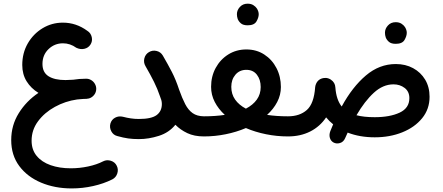

<svg xmlns="http://www.w3.org/2000/svg" viewBox="-20 -715 2427 1053"><path d="M41.5 53.2Q41.5 -27.8 82.8 -94.2Q124 -160.6 190.9 -205.6Q149.9 -230.5 126 -269Q102.1 -307.6 102.1 -358.4Q102.1 -424.3 132.3 -476.8Q162.6 -529.3 213.4 -560.1Q264.2 -590.8 324.7 -590.8Q397.9 -590.8 459 -545.9Q478 -534.2 483.2 -511.5Q488.3 -488.8 475.6 -469.7Q463.9 -452.1 442.4 -447.3Q420.9 -442.4 398.4 -453.1Q364.7 -477.5 325.2 -477.5Q279.3 -477.5 246.1 -445.6Q212.9 -413.6 212.9 -364.3Q212.9 -317.9 246.1 -296.9Q279.3 -275.9 339.4 -275.9Q357.4 -275.9 381.3 -277.8Q415 -283.2 448.7 -283.2H449.2Q465.8 -284.2 479.5 -276.1Q493.2 -268.1 500.5 -254.9Q507.8 -242.2 507.8 -228Q507.8 -209.5 496.8 -195.1Q485.8 -180.7 468.8 -175.3Q468.8 -175.3 468.8 -175.3Q467.8 -175.3 466.3 -174.8Q460.4 -173.3 454.1 -172.9Q446.3 -172.4 437.5 -172.4Q428.7 -172.4 413.1 -170.4Q407.7 -169.9 402.3 -169.4Q337.9 -160.2 281 -128.9Q224.1 -97.7 188.7 -50Q153.3 -2.4 153.3 56.6Q153.3 106.4 181.2 140.1Q209 173.8 257.6 190.9Q306.2 208 368.2 208Q416 208 463.1 198Q510.3 188 545.4 169.9Q565.4 159.7 587.9 166.7Q610.4 173.8 620.1 193.8Q630.4 213.9 623.3 236.1Q616.2 258.3 596.2 268.6Q548.8 292.5 490.7 305.4Q432.6 318.4 373.5 318.4Q280.8 318.4 205.3 286.6Q129.9 254.9 85.7 195.6Q41.5 136.2 41.5 53.2Z M585.4 -37.1Q591.8 -59.1 611.3 -69.6Q630.9 -80.1 653.8 -74.7Q676.8 -68.8 697.5 -65.7Q718.3 -62.5 741.7 -62.5Q810.1 -62.5 838.9 -83.7Q867.7 -105 867.7 -145Q867.7 -155.8 864.7 -166.5Q861.3 -175.8 857.4 -187Q843.8 -227.5 824.7 -265.9Q805.7 -304.2 777.8 -352.5Q766.1 -372.6 771.7 -395Q777.3 -417.5 796.9 -429.2Q816.4 -440.9 838.9 -435.5Q861.3 -430.2 873 -410.2Q900.9 -362.3 922.6 -320.3Q944.3 -278.3 962.4 -223.1Q979 -176.3 995.8 -143.8Q1012.7 -111.3 1036.6 -94.5Q1060.5 -77.6 1098.1 -77.1H1098.6Q1121.6 -77.1 1137.7 -61Q1153.8 -44.9 1153.8 -22Q1153.8 0.5 1137.7 16.8Q1121.6 33.2 1098.6 33.2H1098.1Q1045.4 33.2 1007.3 15.1Q969.2 -2.9 941.9 -30.8Q907.2 12.2 851.6 30Q795.9 47.9 741.7 47.9Q709 47.9 682.9 44.2Q656.7 40.5 623.5 31.2Q601.6 25.9 590.6 5.4Q579.6 -15.1 585.4 -37.1Z M1043.5 -22Q1043.5 -44.9 1059.8 -61Q1076.2 -77.1 1098.6 -77.1Q1161.1 -77.1 1212.9 -85Q1177.7 -117.2 1157.7 -156Q1137.7 -194.8 1137.7 -238.8Q1137.7 -295.9 1162.8 -342.3Q1188 -388.7 1231.9 -416.3Q1275.9 -443.8 1331.1 -443.8Q1386.7 -443.8 1429.4 -416Q1472.2 -388.2 1496.3 -341.6Q1520.5 -294.9 1520.5 -237.8Q1520.5 -194.3 1500.2 -155.5Q1480 -116.7 1444.8 -85Q1496.1 -77.1 1559.1 -77.1H1559.6Q1582.5 -77.1 1598.6 -61Q1614.7 -44.9 1614.7 -22Q1614.7 0.5 1598.6 16.8Q1582.5 33.2 1559.6 33.2H1559.1Q1498 33.2 1439 21.2Q1379.9 9.3 1328.6 -12.7Q1276.9 9.3 1218 21.2Q1159.2 33.2 1098.6 33.2Q1076.2 33.2 1059.8 16.8Q1043.5 0.5 1043.5 -22ZM1248.5 -238.8Q1248.5 -198.7 1269.5 -168.9Q1290.5 -139.2 1328.6 -119.1Q1367.2 -139.2 1388.4 -168.7Q1409.7 -198.2 1409.7 -237.8Q1409.7 -278.3 1388.9 -305.2Q1368.2 -332 1331.1 -332Q1293.9 -332 1271.2 -305.4Q1248.5 -278.8 1248.5 -238.8ZM1279.3 -637.2Q1279.3 -659.2 1295.7 -677Q1312 -694.8 1337.9 -694.8Q1356.4 -694.8 1369.1 -687Q1381.8 -679.2 1389.2 -668Q1398.9 -651.9 1398.9 -636.7Q1398.9 -618.7 1386.5 -597.4Q1374 -576.2 1338.4 -576.2Q1314 -576.2 1301.5 -586.7Q1289.1 -597.2 1283.7 -610.8Q1279.3 -623.5 1279.3 -637.2Z M1504.4 -22Q1504.4 -44.9 1520.8 -61Q1537.1 -77.1 1559.6 -77.1Q1623.5 -77.1 1662.8 -111.8Q1702.1 -146.5 1708.5 -237.3Q1709.5 -246.6 1713.4 -255.4Q1725.6 -282.7 1755.9 -287.1Q1762.2 -288.1 1768.6 -287.6Q1782.7 -286.1 1794.4 -278.3Q1817.9 -262.7 1819.3 -235.4Q1824.2 -168 1854 -130.9Q1912.6 -238.3 1986.6 -301Q2060.5 -363.8 2150.9 -363.8Q2204.1 -363.8 2245.8 -341.1Q2287.6 -318.4 2311.8 -278.1Q2335.9 -237.8 2335.9 -184.1Q2335.9 -116.7 2295.2 -66.7Q2254.4 -16.6 2186.3 10.7Q2118.2 38.1 2035.2 38.1Q1953.1 38.1 1886.7 12.2Q1879.9 26.9 1873 42.5Q1863.8 64 1844 69.6Q1824.2 75.2 1808.1 65.9Q1793.9 57.6 1789.1 40.8Q1784.2 23.9 1791.5 4.4Q1799.3 -15.1 1807.1 -33.2Q1785.6 -50.3 1768.6 -71.3Q1734.9 -21 1681.4 6.1Q1627.9 33.2 1559.6 33.2Q1537.1 33.2 1520.8 16.8Q1504.4 0.5 1504.4 -22ZM2138.2 -252.4Q2080.6 -252.4 2030.3 -206.3Q1980 -160.2 1935.1 -83Q1975.6 -72.3 2035.2 -72.3Q2118.2 -72.3 2171.6 -97.2Q2225.1 -122.1 2225.1 -176.8Q2225.1 -212.9 2199.2 -232.7Q2173.3 -252.4 2138.2 -252.4ZM2091.3 -535.6Q2091.3 -557.6 2107.7 -575.4Q2124 -593.3 2149.9 -593.3Q2168.5 -593.3 2181.2 -585.4Q2193.8 -577.6 2201.2 -566.4Q2210.9 -550.3 2210.9 -535.2Q2210.9 -517.1 2198.5 -495.8Q2186 -474.6 2150.4 -474.6Q2126 -474.6 2113.5 -485.1Q2101.1 -495.6 2095.7 -509.3Q2091.3 -522 2091.3 -535.6Z"/></svg>

Font: Mikhak-DS2-FD SemiBold
Style: Regular
Weight: 600
Designer: Amin Abedi
Version: Version 3.2